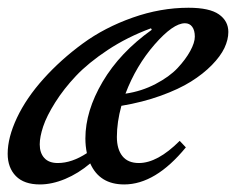

<svg xmlns="http://www.w3.org/2000/svg" viewBox="-25 -472 618 503"><path d="M79.6 11.2Q38.1 11.2 16.6 -10.7Q-4.9 -32.7 -4.9 -69.3Q-4.9 -111.8 19.5 -163.6Q43.9 -215.3 89.1 -265.6Q134.3 -315.9 191.7 -357.9Q249 -399.9 322.3 -425.8Q395.5 -451.7 468.8 -451.7Q523.9 -451.7 548.6 -434.3Q573.2 -417 573.2 -388.2Q573.2 -368.2 563 -346.4Q552.7 -324.7 530 -301.5Q507.3 -278.3 475.3 -258.3Q443.4 -238.3 396 -221.2Q348.6 -204.1 293 -194.8Q281.2 -151.9 281.2 -113.3Q281.2 -81.1 295.7 -63Q310.1 -44.9 338.9 -44.9Q387.7 -44.9 445.8 -103L461.9 -85.9Q382.3 11.2 300.3 11.2Q235.8 11.2 211.4 -43.9Q180.2 -17.6 145.8 -3.2Q111.3 11.2 79.6 11.2ZM459.5 -411.1Q428.7 -411.1 380.1 -355.5Q331.5 -299.8 303.7 -226.6Q346.2 -232.9 382.6 -252Q418.9 -271 440.2 -293.7Q461.4 -316.4 473.4 -338.4Q485.4 -360.4 485.4 -376Q485.4 -392.6 478.5 -401.9Q471.7 -411.1 459.5 -411.1ZM79.1 -93.8Q79.1 -71.3 91.1 -58.1Q103 -44.9 126.5 -44.9Q163.1 -44.9 202.6 -70.8Q198.7 -89.4 198.7 -109.4Q198.7 -181.2 243.9 -257.8Q289.1 -334.5 372.6 -394L370.6 -397.9Q308.6 -375 257.3 -341.1Q206.1 -307.1 174.1 -273.2Q142.1 -239.3 119.6 -203.6Q97.2 -168 88.1 -140.6Q79.1 -113.3 79.1 -93.8Z"/></svg>

Font: Elstob 10pt Medium
Style: Italic
Weight: 500
Italic angle: -20°
Designer: Peter S. Baker
Version: Version 1.015